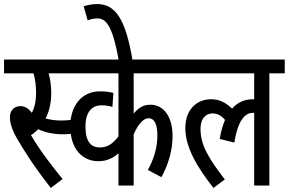

<svg xmlns="http://www.w3.org/2000/svg" viewBox="-20 -916 1426 948"><path d="M279 -321C253 -321 228 -325 205 -331C221 -360 233 -404 233 -457C233 -490 228 -528 220 -554H325V-622H0V-554H145C154 -527 158 -493 158 -459C158 -413 150 -383 137 -359C121 -380 103 -392 82 -392C45 -392 29 -366 29 -338C29 -310 38 -277 64 -232C100 -170 152 -88 231 12L289 -32C235 -98 173 -179 133 -249C146 -257 158 -267 169 -278C200 -263 244 -253 288 -253C318 -253 342 -255 366 -262L359 -331C334 -323 309 -321 279 -321Z M875 -554V-622H292V-554H565V-243C536 -205 510 -188 473 -188C432 -188 402 -213 402 -291C402 -360 431 -396 482 -396C502 -396 520 -393 535 -388L540 -457C524 -462 500 -465 473 -465C387 -465 327 -398 327 -292C327 -178 389 -120 466 -120C508 -120 539 -136 565 -159V0H640V-252C661 -302 688 -332 713 -332C744 -332 757 -301 757 -246C757 -185 738 -127 710 -77L777 -41C811 -104 832 -172 832 -244C832 -344 785 -399 723 -399C691 -399 666 -387 640 -355V-554Z M567 -615H635C600 -825 549 -896 459 -896C436 -896 416 -892 393 -885L413 -815C429 -822 444 -825 462 -825C509 -825 538 -775 567 -615Z M863 -554H1235V-426C1233 -426 1231 -426 1229 -426C1189 -426 1154 -412 1126 -380C1093 -410 1064 -426 1022 -426C955 -426 895 -379 895 -283C895 -188 955 -88 1034 12L1090 -30C1012 -132 970 -198 970 -280C970 -324 990 -356 1031 -356C1055 -356 1075 -343 1091 -324C1080 -298 1071 -267 1065 -230L1137 -212C1157 -337 1198 -359 1230 -359C1232 -359 1233 -359 1235 -359V0H1310V-554H1386V-622H863Z"/></svg>

Font: Noto Sans ExtraCondensed
Style: Italic
Weight: 400
Width: 2
Italic angle: -12°
Designer: Monotype Design Team
Foundry: Monotype Imaging Inc.
Version: Version 2.013